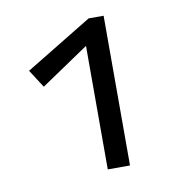

<svg xmlns="http://www.w3.org/2000/svg" viewBox="-51 -802 398 442"><g transform="rotate(-10 147.5 -581.0)"><path d="M167 -406V-713L203 -719L55 -619L28 -661L184 -756H219V-406Z"/></g></svg>

Font: Ysabeau Office
Style: Regular
Weight: 400
Designer: Christian Thalmann (Catharsis Fonts)
Version: Version 2.001;gftools[0.9.30]; featfreeze: tnum,lnum,ss02